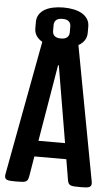

<svg xmlns="http://www.w3.org/2000/svg" viewBox="-66 -1076 649 1119"><g transform="rotate(5 259.0 -517.0)"><path d="M153.3 -824.2Q131.3 -836.4 118.7 -855.2Q106 -874 106 -900.4V-936Q106 -961.4 117.9 -980Q129.9 -998.5 150.4 -1010.5Q170.9 -1022.5 199 -1028.3Q227.1 -1034.2 259.3 -1034.2Q291.5 -1034.2 319.6 -1028.3Q347.7 -1022.5 368.2 -1010.5Q388.7 -998.5 400.6 -980Q412.6 -961.4 412.6 -936V-900.4Q412.6 -873.5 399.7 -854.7Q386.7 -835.9 364.7 -823.7L511.2 -38.1Q513.7 -24.9 511.2 -17.3Q508.8 -9.8 501.2 -5.9Q493.7 -2 480.5 -1Q467.3 0 448.2 0Q424.8 0 410.9 -1Q397 -2 389.2 -5.9Q381.3 -9.8 377.7 -17.3Q374 -24.9 372.1 -38.1L352.5 -154.8H165.5L146 -38.1Q143.6 -24.9 140.1 -17.3Q136.7 -9.8 128.9 -5.9Q121.1 -2 107.2 -1Q93.3 0 69.8 0Q50.8 0 37.6 -1Q24.4 -2 16.8 -5.9Q9.3 -9.8 6.8 -17.3Q4.4 -24.9 6.8 -38.1ZM259.3 -853Q284.2 -853 296.1 -863.8Q308.1 -874.5 308.1 -893.1V-927.7Q308.1 -946.3 296.1 -957Q284.2 -967.8 259.3 -967.8Q234.4 -967.8 222.4 -957Q210.4 -946.3 210.4 -927.7V-893.1Q210.4 -874.5 222.4 -863.8Q234.4 -853 259.3 -853ZM336.9 -247.6 261.2 -696.3H256.8L181.2 -247.6Z"/></g></svg>

Font: Denk One
Style: Regular
Weight: 400
Designer: Irina Smirnova
Foundry: Irina Smirnova
Version: Version 1.002